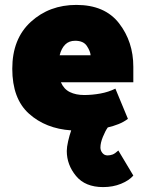

<svg xmlns="http://www.w3.org/2000/svg" viewBox="-20 -522 593 782"><path d="M30 -242Q30 -364 105.5 -433Q181 -502 291 -502Q407 -502 465 -427Q523 -352 523 -250V-187H228Q240 -159 264.5 -147Q289 -135 323 -135Q355 -135 388.5 -141Q422 -147 450 -161L501 -38Q484 -25 462.5 -16.5Q441 -8 419 -3Q409 11 399 35.5Q389 60 389 79Q389 91 397 101Q405 111 418 111Q428 111 438 107.5Q448 104 462 91L523 193Q506 213 473 226.5Q440 240 400 240Q327 240 289.5 194.5Q252 149 252 93Q252 77 257.5 53Q263 29 270 9Q166 2 98 -59Q30 -120 30 -242ZM349 -297Q348 -313 334 -334.5Q320 -356 286 -356Q261 -356 245.5 -340.5Q230 -325 223 -297Z"/></svg>

Font: Palanquin Dark
Style: Bold
Weight: 700
Designer: Pria Ravichandran
Version: Version 1.000